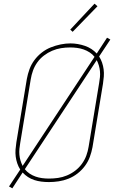

<svg xmlns="http://www.w3.org/2000/svg" viewBox="-20 -982 640 1044"><path d="M47 42 29 32 90 -60Q80 -76 74 -93.5Q68 -111 65.5 -130Q63 -149 64.5 -169Q66 -189 69 -208L126 -553Q131 -580 140.5 -606Q150 -632 167 -655Q184 -678 207 -696Q230 -714 256.5 -724.5Q283 -735 310 -740.5Q337 -746 363 -746Q383 -746 403 -742.5Q423 -739 442 -732.5Q461 -726 477 -715.5Q493 -705 506 -691L562 -777L580 -767L519 -675Q529 -659 535 -641.5Q541 -624 543.5 -605Q546 -586 544.5 -566Q543 -546 540 -527L483 -182Q478 -155 468.5 -129Q459 -103 442 -80Q425 -57 402 -39Q379 -21 352.5 -10.5Q326 0 299 4Q272 8 246 8Q225 8 205 5.5Q185 3 166.5 -3Q148 -9 132 -19.5Q116 -30 103 -44ZM103 -80 494 -673Q494 -673 494 -673Q494 -673 494 -673Q483 -687 467.5 -697Q452 -707 435 -713Q418 -719 399 -721.5Q380 -724 361 -724Q336 -724 311.5 -720Q287 -716 263.5 -706Q240 -696 219 -680Q198 -664 183 -643Q168 -622 159.5 -598.5Q151 -575 147 -550L90 -205Q87 -189 85.5 -172.5Q84 -156 85.5 -140Q87 -124 91.5 -109Q96 -94 103 -80ZM246 -11Q271 -11 295.5 -14.5Q320 -18 344 -28Q368 -38 389 -54Q410 -70 425.5 -91.5Q441 -113 449.5 -136.5Q458 -160 462 -185L519 -530Q522 -546 523.5 -562.5Q525 -579 523.5 -595Q522 -611 517.5 -626Q513 -641 506 -655L115 -62Q115 -62 115 -62Q115 -62 115 -62Q126 -48 141 -38Q156 -28 173 -22Q190 -16 208.5 -13.5Q227 -11 246 -11ZM375 -809 362 -821 494 -962 510 -948Z"/></svg>

Font: Iosevka Curly Thin Extended
Style: Italic
Weight: 100
Width: 7
Italic angle: -9°
Monospace: yes
Designer: Belleve Invis
Foundry: Belleve Invis
Version: Version 11.1.0; ttfautohint (v1.8.3)